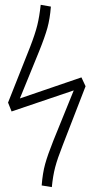

<svg xmlns="http://www.w3.org/2000/svg" viewBox="-20 -763 386 792"><path d="M315.9 -443.8 333 -407.2 238.8 -164.1Q216.8 -108.4 207.5 -72.8Q198.2 -37.1 193.8 8.8L151.9 2Q155.8 -48.8 166.3 -86.7Q176.8 -124.5 200.2 -183.1L284.2 -390.1L27.8 -303.2L13.2 -339.8L104 -568.8Q125 -623 133.8 -658.7Q142.6 -694.3 147.9 -743.2L189.9 -735.8Q186 -685.5 175.5 -647.7Q165 -609.9 141.1 -550.8L62 -356.9Z"/></svg>

Font: Fira Sans Compressed ExtraLight
Style: Regular
Weight: 250
Width: 1
Designer: Carrois Corporate & Edenspiekermann AG
Foundry: Carrois Corporate GbR & Edenspiekermann AG
Version: Version 4.203;PS 004.203;hotconv 1.0.88;makeotf.lib2.5.64775